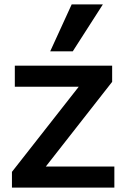

<svg xmlns="http://www.w3.org/2000/svg" viewBox="-20 -848 574 868"><path d="M34 0ZM497 -95V0H34V-71L336 -456H47V-551H487V-478L187 -95ZM304 -828H445L309 -616H207Z"/></svg>

Font: MartelSansBold
Style: Bold
Weight: 700
Designer: Dan Reynolds and Mathieu Réguer
Foundry: Dan Reynolds and Mathieu Réguer
Version: Version 1.002; ttfautohint (v1.1) -l 5 -r 5 -G 72 -x 0 -D la